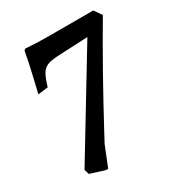

<svg xmlns="http://www.w3.org/2000/svg" viewBox="-149 -595 733 794"><g transform="rotate(-30 218.0 -198.0)"><path d="M57 81 50 58 335 -412 186 -405Q153 -403 136.5 -395Q120 -387 110 -369Q100 -351 89 -314L41 -308Q45 -326 59 -384.5Q73 -443 82 -494L89 -499Q99 -498 133.5 -496.5Q168 -495 205 -495H411L436 -459Q314 -252 198 -35L176 6L137 103H126Z"/></g></svg>

Font: Alegreya SC Medium
Style: Italic
Weight: 500
Italic angle: -7°
Designer: Juan Pablo del Peral
Foundry: Huerta Tipografica
Version: Version 2.007; ttfautohint (v1.6)